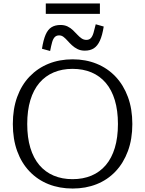

<svg xmlns="http://www.w3.org/2000/svg" viewBox="-20 -1070 837 1107"><path d="M399 17Q323 17 260 -8Q197 -33 150.5 -81.5Q104 -130 79 -199Q54 -268 54 -355Q54 -442 79 -511Q104 -580 150.5 -628.5Q197 -677 260 -702.5Q323 -728 399 -728Q474 -728 537 -702.5Q600 -677 646 -628.5Q692 -580 717.5 -511Q743 -442 743 -355Q743 -268 717.5 -199Q692 -130 646 -81.5Q600 -33 537 -8Q474 17 399 17ZM398 -37Q459 -37 507.5 -57.5Q556 -78 590 -118Q624 -158 642 -217.5Q660 -277 660 -355Q660 -433 642 -492.5Q624 -552 590 -592Q556 -632 507.5 -652.5Q459 -673 398 -673Q338 -673 289.5 -652.5Q241 -632 207 -592Q173 -552 155 -492.5Q137 -433 137 -355Q137 -277 155 -217.5Q173 -158 207 -118Q241 -78 289.5 -57.5Q338 -37 398 -37ZM469 -778Q445 -778 427 -787Q409 -796 395 -809Q381 -822 369.5 -835Q358 -848 346.5 -857Q335 -866 321 -866Q305 -866 295.5 -856Q286 -846 280.5 -826.5Q275 -807 269 -776L222 -789Q230 -840 243 -870Q256 -900 277 -913Q298 -926 329 -926Q352 -926 369.5 -917.5Q387 -909 400.5 -896Q414 -883 426 -870Q438 -857 450.5 -848.5Q463 -840 478 -840Q494 -840 503.5 -850Q513 -860 519 -880Q525 -900 532 -930L578 -917Q570 -866 556 -835.5Q542 -805 521 -791.5Q500 -778 469 -778ZM244 -1050H556V-990H244Z"/></svg>

Font: Roboto Serif Light
Style: Regular
Weight: 300
Designer: Greg Gazdowicz
Foundry: Commercial Type
Version: Version 1.008